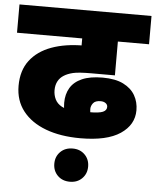

<svg xmlns="http://www.w3.org/2000/svg" viewBox="-57 -670 758 933"><g transform="rotate(5 322.0 -203.5)"><path d="M351 0Q254 0 182 -27Q110 -54 70 -105Q30 -156 30 -228Q30 -303 67.5 -352Q105 -401 172 -425.5Q239 -450 329 -450H348L318 -409V-484H0V-622H644V-484H492V-319H378Q314 -319 287.5 -312.5Q261 -306 244 -295Q226 -284 216 -265.5Q206 -247 206 -222Q206 -198 216 -177.5Q226 -157 249 -144.5Q272 -132 311 -131Q318 -130 341 -130Q364 -130 384 -130Q431 -130 449.5 -138Q468 -146 468 -163Q468 -174 458.5 -181Q449 -188 434 -188Q408 -188 397.5 -174.5Q387 -161 387 -146Q387 -121 401 -95.5Q415 -70 440 -41L314 -21Q292 -50 275 -87Q258 -124 258 -165Q258 -207 276.5 -238Q295 -269 334 -286Q373 -303 434 -303Q496 -303 535 -283.5Q574 -264 592.5 -231.5Q611 -199 611 -159Q611 -88 545.5 -44Q480 0 351 0ZM236 134Q236 99 259 76Q282 53 319 53Q355 53 378 76Q401 99 401 134Q401 169 378 192Q355 215 319 215Q282 215 259 192Q236 169 236 134Z"/></g></svg>

Font: Noto Sans Devanagari Black
Style: Regular
Weight: 900
Version: Version 2.003